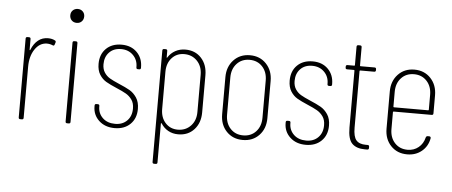

<svg xmlns="http://www.w3.org/2000/svg" viewBox="-56 -833 2748 1167"><g transform="rotate(5 1318.5 -249.5)"><path d="M253 -495Q260 -491 257 -482L253 -470Q250 -460 240 -465Q224 -472 205 -472Q161 -471 132.5 -428.5Q104 -386 104 -322V-10Q104 0 94 0H84Q74 0 74 -10V-491Q74 -501 84 -501H94Q104 -501 104 -491V-426Q104 -423 106 -423Q108 -423 109 -427Q124 -464 149.5 -484.5Q175 -505 210 -505Q235 -505 253 -495Z M332 -656Q332 -674 344 -686Q356 -698 375 -698Q393 -698 405 -686Q417 -674 417 -656Q417 -637 405 -625Q393 -613 375 -613Q356 -613 344 -625Q332 -637 332 -656ZM360 -10V-491Q360 -501 370 -501H380Q390 -501 390 -491V-10Q390 0 380 0H370Q360 0 360 -10Z M527 -117V-122Q527 -132 537 -132H546Q556 -132 556 -122V-118Q556 -77 584.5 -49.5Q613 -22 661 -22Q706 -22 733.5 -50Q761 -78 761 -124Q761 -157 746 -178Q731 -199 709.5 -211.5Q688 -224 650 -240Q610 -257 586 -271Q562 -285 545.5 -311Q529 -337 529 -377Q529 -435 564.5 -470Q600 -505 659 -505Q717 -505 752.5 -469.5Q788 -434 788 -378V-375Q788 -365 778 -365H770Q760 -365 760 -375V-378Q760 -421 731.5 -449.5Q703 -478 658 -478Q613 -478 586 -450Q559 -422 559 -377Q559 -347 572.5 -326.5Q586 -306 606.5 -294Q627 -282 662 -267Q705 -249 730 -234.5Q755 -220 773 -193Q791 -166 791 -124Q791 -66 755 -31Q719 4 660 4Q601 4 564 -30.5Q527 -65 527 -117Z M1182 -364V-137Q1182 -73 1145 -32.5Q1108 8 1048 8Q1014 8 987 -7Q960 -22 943 -49Q941 -51 939.5 -51Q938 -51 938 -48V189Q938 199 928 199H918Q908 199 908 189V-491Q908 -501 918 -501H928Q938 -501 938 -491V-453Q938 -450 939.5 -449.5Q941 -449 942 -452Q959 -479 986.5 -494Q1014 -509 1048 -509Q1108 -509 1145 -468.5Q1182 -428 1182 -364ZM1043 -481Q997 -481 967.5 -448.5Q938 -416 938 -364V-137Q938 -85 967.5 -52.5Q997 -20 1043 -20Q1091 -20 1122 -52.5Q1153 -85 1153 -137V-364Q1153 -416 1122 -448.5Q1091 -481 1043 -481Z M1304 -137V-364Q1304 -427 1342.5 -468Q1381 -509 1442 -509Q1503 -509 1541.5 -468Q1580 -427 1580 -364V-137Q1580 -73 1541.5 -32.5Q1503 8 1442 8Q1381 8 1342.5 -32.5Q1304 -73 1304 -137ZM1550 -137V-364Q1550 -416 1520 -448.5Q1490 -481 1442 -481Q1394 -481 1364 -448.5Q1334 -416 1334 -364V-137Q1334 -85 1364 -52.5Q1394 -20 1442 -20Q1490 -20 1520 -52.5Q1550 -85 1550 -137Z M1693 -117V-122Q1693 -132 1703 -132H1712Q1722 -132 1722 -122V-118Q1722 -77 1750.5 -49.5Q1779 -22 1827 -22Q1872 -22 1899.5 -50Q1927 -78 1927 -124Q1927 -157 1912 -178Q1897 -199 1875.5 -211.5Q1854 -224 1816 -240Q1776 -257 1752 -271Q1728 -285 1711.5 -311Q1695 -337 1695 -377Q1695 -435 1730.5 -470Q1766 -505 1825 -505Q1883 -505 1918.5 -469.5Q1954 -434 1954 -378V-375Q1954 -365 1944 -365H1936Q1926 -365 1926 -375V-378Q1926 -421 1897.5 -449.5Q1869 -478 1824 -478Q1779 -478 1752 -450Q1725 -422 1725 -377Q1725 -347 1738.5 -326.5Q1752 -306 1772.5 -294Q1793 -282 1828 -267Q1871 -249 1896 -234.5Q1921 -220 1939 -193Q1957 -166 1957 -124Q1957 -66 1921 -31Q1885 4 1826 4Q1767 4 1730 -30.5Q1693 -65 1693 -117Z M2202 -475H2117Q2113 -475 2113 -471V-126Q2113 -71 2131.5 -49.5Q2150 -28 2190 -28H2201Q2211 -28 2211 -18V-10Q2211 0 2201 0H2186Q2135 0 2108.5 -26.5Q2082 -53 2082 -124V-471Q2082 -475 2078 -475H2037Q2027 -475 2027 -485V-491Q2027 -501 2037 -501H2078Q2082 -501 2082 -505V-617Q2082 -627 2092 -627H2103Q2113 -627 2113 -617V-505Q2113 -501 2117 -501H2202Q2212 -501 2212 -491V-485Q2212 -475 2202 -475Z M2573 -244H2341Q2337 -244 2337 -240V-137Q2337 -85 2367 -52.5Q2397 -20 2445 -20Q2484 -20 2512 -43Q2540 -66 2549 -104Q2552 -113 2560 -113H2570Q2575 -113 2577.5 -109.5Q2580 -106 2579 -101Q2570 -52 2533.5 -22Q2497 8 2445 8Q2384 8 2345.5 -32.5Q2307 -73 2307 -137V-364Q2307 -427 2345.5 -468Q2384 -509 2445 -509Q2506 -509 2544.5 -468Q2583 -427 2583 -364V-254Q2583 -244 2573 -244ZM2337 -364V-274Q2337 -270 2341 -270H2549Q2553 -270 2553 -274V-364Q2553 -416 2523 -448.5Q2493 -481 2445 -481Q2397 -481 2367 -448.5Q2337 -416 2337 -364Z"/></g></svg>

Font: Barlow Condensed Thin
Style: Regular
Weight: 250
Width: 3
Designer: Jeremy Tribby
Foundry: Tribby Type
Version: Version 1.408